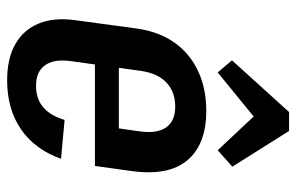

<svg xmlns="http://www.w3.org/2000/svg" viewBox="-166 -655 830 538"><g transform="rotate(90 249.0 -386.0)"><path d="M205 9Q144 9 103.5 -14Q63 -37 45.5 -80.5Q28 -124 37 -185L60 -355Q69 -417 99.5 -460Q130 -503 179 -526Q228 -549 291 -549Q385 -549 429.5 -495.5Q474 -442 459 -338L445 -237H140L150 -304H361L335 -270L348 -362Q355 -411 337 -436.5Q319 -462 279 -462Q238 -462 212 -438Q186 -414 179 -368L151 -168Q145 -122 163 -97Q181 -72 220 -72Q257 -72 280.5 -92Q304 -112 316 -152L425 -142Q399 -69 342.5 -30Q286 9 205 9ZM149 -621 294 -781H347L447 -622L401 -581L280 -710H341L183 -581Z"/></g></svg>

Font: Pathway Extreme Condensed SemiBold
Style: Italic
Weight: 600
Width: 3
Italic angle: -8°
Version: Version 1.001;gftools[0.9.26]